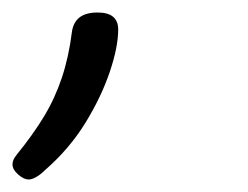

<svg xmlns="http://www.w3.org/2000/svg" viewBox="-63 -97 396 307"><path d="M-17 190Q-25 190 -34 182Q-43 174 -43 166Q-43 162 -41.5 158.5Q-40 155 -36 150Q-10 118 7.5 89Q25 60 36 27Q47 -6 52 -46Q54 -61 64 -69Q74 -77 93 -77Q110 -77 118 -70Q126 -63 126 -50Q126 -22 112.5 18Q99 58 73.5 99.5Q48 141 9 175Q2 182 -5 186Q-12 190 -17 190Z"/></svg>

Font: Playwrite US Trad ExtraLight
Style: Regular
Weight: 250
Designer: Veronika Burian, José Scaglione
Foundry: TypeTogether
Version: Version 1.003